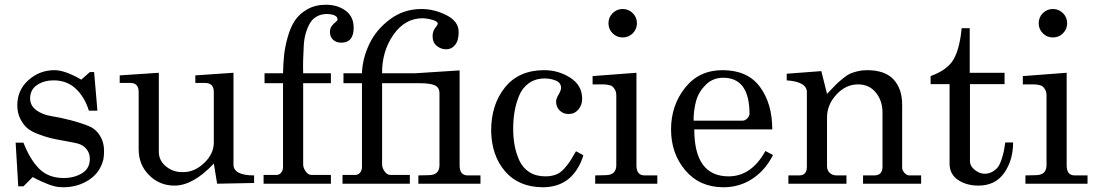

<svg xmlns="http://www.w3.org/2000/svg" viewBox="-20 -775 4632 810"><path d="M118 -28 79 11H57L46 -173H79Q106 -103 145 -63.5Q184 -24 249 -24Q293 -24 326 -44Q359 -64 359 -105Q359 -129 344.5 -146.5Q330 -164 306 -170Q290 -174 253 -180.5Q216 -187 195 -192Q174 -197 143 -208.5Q112 -220 95 -234.5Q78 -249 65.5 -274Q53 -299 53 -331Q53 -395 100 -437Q147 -479 210 -479Q254 -479 323 -439L359 -471H377L391 -308H355Q337 -366 299.5 -401Q262 -436 206 -436Q166 -436 136.5 -416.5Q107 -397 107 -359Q108 -328 134 -309.5Q160 -291 197.5 -285Q235 -279 277.5 -268Q320 -257 354.5 -243Q389 -229 407 -193Q425 -157 416 -102Q402 -46 354.5 -15.5Q307 15 247 15Q237 15 227.5 14Q218 13 207 10Q196 7 190 5Q184 3 170.5 -3Q157 -9 154 -10Q151 -11 135 -19Q119 -27 118 -28Z M485 -425V-457L650 -468V-135Q650 -97 681.5 -72Q713 -47 754 -49Q801 -49 841.5 -87.5Q882 -126 882 -174V-386Q882 -425 846 -425H804V-457L965 -468V-81Q965 -35 1052 -35V-3L896 0L882 -85Q795 8 716 8Q653 8 609 -36Q565 -80 565 -145V-386Q565 -425 531 -425Z M1092 -37H1146Q1158 -37 1166 -46.5Q1174 -56 1174 -70V-424H1096V-466H1174Q1175 -508 1178.5 -542Q1182 -576 1193.5 -617.5Q1205 -659 1223.5 -687.5Q1242 -716 1276 -735.5Q1310 -755 1355 -755Q1404 -755 1438 -730Q1472 -705 1472 -658Q1472 -595 1420 -595Q1399 -595 1385.5 -607Q1372 -619 1372 -640Q1372 -656 1380 -666Q1388 -676 1396 -682Q1404 -688 1404 -693Q1404 -714 1360 -716Q1335 -716 1316.5 -705.5Q1298 -695 1287.5 -677Q1277 -659 1270 -635Q1263 -611 1261.5 -583Q1260 -555 1259 -525Q1258 -495 1259 -466H1376V-424H1259V-81Q1259 -67 1269.5 -52Q1280 -37 1294 -37H1376V0H1092Z M1733 -466 1919 -478V-77Q1919 -35 1953 -35H2007V0H1745V-35L1788 -36Q1834 -36 1834 -78V-382Q1834 -406 1814.5 -415Q1795 -424 1749 -424H1592V-81Q1592 -67 1602.5 -52Q1613 -37 1627 -37H1709V0H1425V-37H1479Q1491 -37 1499 -46.5Q1507 -56 1507 -70V-424H1429V-466H1507Q1509 -527 1537.5 -588Q1566 -649 1624.5 -693Q1683 -737 1758 -737Q1812 -737 1863.5 -711Q1915 -685 1915 -640Q1915 -604 1900 -585.5Q1885 -567 1863 -567Q1840 -567 1822.5 -581.5Q1805 -596 1805 -622Q1805 -643 1816 -657Q1827 -671 1827 -675Q1827 -684 1806.5 -690.5Q1786 -697 1763 -698Q1688 -698 1639.5 -628Q1591 -558 1592 -466Z M2269 15Q2168 14 2111 -52Q2054 -118 2052 -223Q2052 -334 2110.5 -406.5Q2169 -479 2276 -479Q2336 -479 2386 -447Q2436 -415 2436 -358Q2436 -332 2420 -313Q2404 -294 2379 -294Q2356 -294 2341 -309Q2326 -324 2326 -347Q2326 -358 2336.5 -376Q2347 -394 2347 -404Q2347 -426 2325 -435Q2303 -444 2278 -444Q2239 -444 2211 -424Q2183 -404 2169.5 -370Q2156 -336 2150.5 -302.5Q2145 -269 2145 -232Q2145 -195 2151 -162Q2157 -129 2171 -98Q2185 -67 2213 -49Q2241 -31 2281 -31Q2306 -31 2325.5 -38.5Q2345 -46 2361.5 -65Q2378 -84 2386 -96.5Q2394 -109 2410 -137L2441 -120Q2433 -92 2418 -67Q2370 15 2269 15Z M2491 -35 2534 -36Q2580 -36 2580 -78V-372Q2580 -386 2575 -395.5Q2570 -405 2564 -410Q2558 -415 2546 -417Q2534 -419 2526 -419Q2518 -419 2502.5 -419Q2487 -419 2480 -419V-454L2665 -468V-77Q2665 -35 2699 -35H2753V0H2491ZM2564.5 -634.5Q2547 -652 2547 -677Q2547 -702 2564.5 -719.5Q2582 -737 2607 -737Q2632 -737 2649.5 -719.5Q2667 -702 2667 -677Q2667 -652 2649.5 -634.5Q2632 -617 2607 -617Q2582 -617 2564.5 -634.5Z M2811 -229Q2811 -330 2870 -404.5Q2929 -479 3028 -479Q3134 -479 3186 -408.5Q3238 -338 3238 -229H2909Q2909 -31 3054 -31Q3150 -31 3209 -138L3241 -121Q3209 -57 3154.5 -21Q3100 15 3032 15Q2932 15 2871.5 -56Q2811 -127 2811 -229ZM3031 -447Q2987 -447 2957 -417Q2927 -387 2916.5 -348.5Q2906 -310 2906 -266H3113Q3123 -266 3132 -275Q3141 -284 3142 -294Q3142 -447 3031 -447Z M3306 -35H3352Q3384 -35 3384 -72V-386Q3384 -430 3299 -436V-464L3445 -475L3469 -379Q3476 -386 3493 -404Q3510 -422 3517.5 -428.5Q3525 -435 3540.5 -447.5Q3556 -460 3568 -465Q3580 -470 3598.5 -474.5Q3617 -479 3637 -479Q3714 -479 3750 -439.5Q3786 -400 3786 -333V-67Q3786 -57 3795.5 -46Q3805 -35 3816 -35H3866V0H3621V-35H3668Q3703 -35 3703 -71V-301Q3703 -350 3675 -384.5Q3647 -419 3600 -419Q3548 -419 3508.5 -376Q3469 -333 3469 -280V-74Q3469 -56 3480.5 -45.5Q3492 -35 3510 -35H3551V0H3306Z M3986 -420H3906V-454Q3978 -480 4003.5 -525.5Q4029 -571 4037 -656H4071V-468H4218V-420H4072V-96Q4072 -74 4092.5 -58Q4113 -42 4134 -42Q4153 -42 4168.5 -51.5Q4184 -61 4192 -73Q4200 -85 4206.5 -106Q4213 -127 4215.5 -140Q4218 -153 4221 -174H4254Q4254 -99 4216.5 -45.5Q4179 8 4108 8Q4057 8 4021.5 -16Q3986 -40 3986 -85Z M4306 -35 4349 -36Q4395 -36 4395 -78V-372Q4395 -386 4390 -395.5Q4385 -405 4379 -410Q4373 -415 4361 -417Q4349 -419 4341 -419Q4333 -419 4317.5 -419Q4302 -419 4295 -419V-454L4480 -468V-77Q4480 -35 4514 -35H4568V0H4306ZM4379.5 -634.5Q4362 -652 4362 -677Q4362 -702 4379.5 -719.5Q4397 -737 4422 -737Q4447 -737 4464.5 -719.5Q4482 -702 4482 -677Q4482 -652 4464.5 -634.5Q4447 -617 4422 -617Q4397 -617 4379.5 -634.5Z"/></svg>

Font: Academico
Style: Regular
Weight: 400
Foundry: Steinberg Media Technologies GmbH
Version: Version 0.902